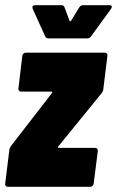

<svg xmlns="http://www.w3.org/2000/svg" viewBox="-25 -720 451 740"><path d="M-5 -12 11 -142Q11 -147 17 -157L175 -361Q177 -363 176.5 -365Q176 -367 173 -367H56Q51 -367 48 -370.5Q45 -374 46 -379L61 -505Q62 -510 65.5 -513.5Q69 -517 74 -517H379Q384 -517 387 -513.5Q390 -510 389 -505L373 -375Q372 -367 366 -360L200 -156Q198 -154 198.5 -152Q199 -150 202 -150H341Q352 -150 352 -138L336 -12Q335 -7 331.5 -3.5Q328 0 323 0H5Q0 0 -3 -3.5Q-6 -7 -5 -12ZM100 -692Q100 -700 111 -700H212Q221 -700 224 -691L243 -640Q246 -636 249 -640L280 -691Q286 -700 295 -700H397Q406 -700 406 -694Q406 -691 403 -686L326 -580Q321 -572 311 -572H162Q152 -572 149 -580L101 -686Q100 -688 100 -692Z"/></svg>

Font: Barlow Condensed ExtraBold
Style: Italic
Weight: 800
Width: 3
Italic angle: -7°
Designer: Jeremy Tribby
Foundry: Tribby Type
Version: Version 1.408